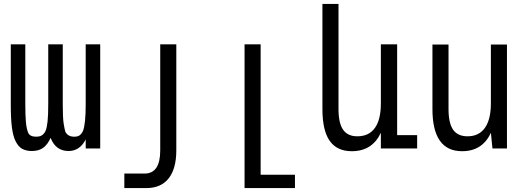

<svg xmlns="http://www.w3.org/2000/svg" viewBox="-20 -757 2680 979"><path d="M142 13Q115 13 94.5 2.5Q74 -8 60 -36Q47 -61 41 -105Q35 -149 35 -223V-531H109V-227Q109 -171 112 -136Q115 -101 123.5 -80.5Q132 -60 164 -60Q184 -60 195 -68Q206 -76 212 -89Q219 -105 222.5 -137Q226 -169 226 -227V-531H300V-227Q300 -156 304.5 -127.5Q309 -99 313 -86Q325 -60 359 -60Q378 -60 388 -68.5Q398 -77 403 -89Q410 -107 413.5 -140.5Q417 -174 417 -227V-531H491V0H417V-46Q387 13 329 13Q298 13 275 -3Q252 -19 238 -54Q223 -20 200.5 -3.5Q178 13 142 13Z M614 128H717Q797 128 797 10V-531H879V10Q879 103 840 152.5Q801 202 726 202H614Z M1227 -531H1309V134H1484V202H1227Z M1774 14Q1698 14 1661 -39Q1624 -92 1624 -201V-737H1706V-201Q1706 -129 1729.5 -95.5Q1753 -62 1802 -62Q1861 -62 1891.5 -104.5Q1922 -147 1922 -230V-531H2005V-68H2107V0H1922V-80Q1878 14 1774 14Z M2336 14Q2185 14 2185 -201V-530H2267V-201Q2267 -129 2290.5 -95.5Q2314 -62 2364 -62Q2422 -62 2452.5 -105Q2483 -148 2483 -230V-530H2565V0H2491L2483 -80Q2440 14 2336 14Z"/></svg>

Font: PlemolJP
Style: Regular
Weight: 400
Monospace: yes
Version: v2.0.4; ttfautohint (v1.8.4.7-5d5b-dirty) -l 6 -r 45 -G 200 